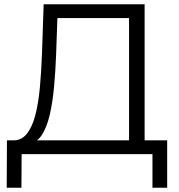

<svg xmlns="http://www.w3.org/2000/svg" viewBox="-20 -720 834 897"><path d="M118.2 -49.2 36.7 -64.3Q77.4 -61.9 103.5 -92.8Q129.6 -123.7 144.5 -179.9Q159.3 -236.2 166.3 -311.3Q173.3 -386.5 176.3 -472.7L183.9 -700H655.6V-34.9H582.9V-635.7H248.1L242.2 -466Q239.2 -387.1 232.6 -314.7Q225.9 -242.3 212.6 -184.6Q199.3 -126.9 176.4 -90.9Q153.6 -54.9 118.2 -49.2ZM11.4 157.1 12.4 -64.3H761V157.1H692.3V0H81.1L80.1 157.1Z"/></svg>

Font: Montserrat Thin
Style: Regular
Weight: 100
Designer: Julieta Ulanovsky
Foundry: Julieta Ulanovsky
Version: Version 9.000